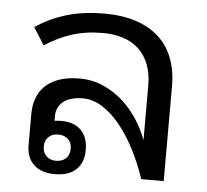

<svg xmlns="http://www.w3.org/2000/svg" viewBox="-45 -608 718 665"><g transform="rotate(5 313.5 -275.5)"><path d="M216.3 -84Q216.3 -104.5 203.4 -116.7Q190.4 -128.9 168.9 -128.9Q148.4 -128.9 135.5 -116.7Q122.6 -104.5 122.6 -84Q122.6 -62.5 135.5 -50Q148.4 -37.6 168.9 -37.6Q190.4 -37.6 203.4 -50Q216.3 -62.5 216.3 -84ZM546.9 0H468.8Q450.7 -54.2 426 -101.8Q401.4 -149.4 372.3 -184.8Q343.3 -220.2 310.5 -240.7Q277.8 -261.2 243.2 -261.2Q223.1 -261.2 206.3 -256.8Q189.5 -252.4 177.5 -243.7Q165.5 -234.9 158.7 -221.7Q151.9 -208.5 151.9 -190.9V-174.8Q154.3 -175.8 162.1 -176.3Q169.9 -176.8 175.8 -176.8Q219.7 -176.8 244.1 -152.6Q268.6 -128.4 268.6 -84Q268.6 -40 242.9 -15.6Q217.3 8.8 169.9 8.8Q121.6 8.8 95.7 -15.6Q69.8 -40 69.8 -84V-191.9Q69.8 -221.7 78.9 -246.6Q87.9 -271.5 106.9 -289.8Q126 -308.1 155.5 -318.4Q185.1 -328.6 226.1 -328.6Q271 -328.6 309.1 -311.5Q347.2 -294.4 377.4 -267.1Q407.7 -239.7 429.9 -205.1Q452.1 -170.4 464.8 -135.3V-324.7Q464.8 -367.2 452.4 -398.7Q439.9 -430.2 417.5 -451.2Q395 -472.2 363.3 -482.4Q331.5 -492.7 293.5 -492.7Q231.9 -492.7 183.1 -476.6Q134.3 -460.4 91.8 -432.1L53.7 -492.2Q98.6 -523.4 157.2 -541.7Q215.8 -560.1 293 -560.1Q355 -560.1 402.3 -544.4Q449.7 -528.8 481.9 -499.3Q514.2 -469.7 530.5 -427Q546.9 -384.3 546.9 -330.1Z"/></g></svg>

Font: Noto Sans Southeast Asian
Style: Regular
Weight: 400
Designer: Monotype Design Team
Foundry: Monotype Imaging Inc.
Version: Version 1.06 uh; ttfautohint (v1.4.1)